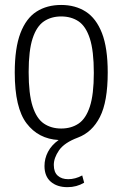

<svg xmlns="http://www.w3.org/2000/svg" viewBox="-20 -570 506 794"><path d="M259 204Q216 204 190 181.5Q164 159 164 116.5Q164 85.5 178.5 57.8Q193 30 222.5 9Q139 4.5 90 -59.8Q41 -124 41 -270Q41 -371.5 64.5 -433Q88 -494.5 131 -522Q174 -549.5 233 -549.5Q291.5 -549.5 334.8 -521.8Q378 -494 401.8 -432.8Q425.5 -371.5 425.5 -270.5Q425.5 -149.5 393.2 -86.2Q361 -23 302 -1Q246 20 224.2 51.5Q202.5 83 202.5 112Q202.5 142 218.8 156.5Q235 171 262 171Q291.5 171 320 155.5L328 185.5Q297 204 259 204ZM233 -38.5Q274.5 -38.5 304.8 -58.8Q335 -79 351.5 -129Q368 -179 368 -268.5Q368 -360 351.5 -410.8Q335 -461.5 304.8 -481.8Q274.5 -502 233 -502Q192 -502 161.8 -481.8Q131.5 -461.5 115 -411.5Q98.5 -361.5 98.5 -272Q98.5 -181 115 -130Q131.5 -79 161.8 -58.8Q192 -38.5 233 -38.5Z"/></svg>

Font: Encode Sans Condensed Light
Style: Regular
Weight: 300
Width: 3
Designer: Multiple Designers
Foundry: Impallari Type
Version: Version 3.000; ttfautohint (v1.8.3) -l 8 -r 50 -G 200 -x 14 